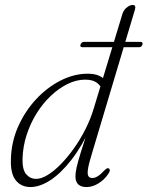

<svg xmlns="http://www.w3.org/2000/svg" viewBox="-20 -747 596 775"><path d="M524.5 -707.5 351 -127Q338 -85 335 -64Q332 -43 337 -35.8Q342 -28.5 352.5 -28.5Q363.5 -28.5 375.5 -36.2Q387.5 -44 402 -60Q407 -64.5 411 -67Q415 -69.5 419 -67Q423 -65.5 423.2 -60.5Q423.5 -55.5 419.5 -49Q409 -32 394.2 -19.2Q379.5 -6.5 362.8 0.8Q346 8 328.5 8Q307 8 295.8 -2.8Q284.5 -13.5 284.5 -35.5Q284.5 -50 289.2 -71.2Q294 -92.5 306 -131.5Q318 -170.5 339.5 -236.5L348.5 -238.5Q311 -156.5 268.2 -101.8Q225.5 -47 183 -19.5Q140.5 8 103 8Q65.5 8 43.8 -19Q22 -46 24 -103.5Q25.5 -173.5 53.2 -236Q81 -298.5 125.8 -346.5Q170.5 -394.5 224.8 -422Q279 -449.5 334 -449.5Q359 -449.5 376.2 -442.8Q393.5 -436 403.5 -424.5Q413.5 -413 417.5 -398.5L392.5 -386Q384 -404.5 368 -415Q352 -425.5 323.5 -425.5Q288.5 -425.5 253.2 -408.2Q218 -391 185.8 -360.8Q153.5 -330.5 128.2 -290.2Q103 -250 87.8 -203.2Q72.5 -156.5 71 -107.5Q69.5 -63 85.5 -44Q101.5 -25 126 -25Q147 -25 173 -41Q199 -57 226.2 -85Q253.5 -113 279 -149Q304.5 -185 325.2 -226.2Q346 -267.5 358.5 -309.5L474.5 -692Q476.5 -698 479.8 -703.2Q483 -708.5 487.2 -712.8Q491.5 -717 496.2 -720.2Q501 -723.5 506.2 -725.2Q511.5 -727 516 -727Q523 -727 525.2 -722.2Q527.5 -717.5 524.5 -707.5ZM305 -567Q306.5 -572 310.2 -575Q314 -578 318.5 -578H547Q552.5 -578 554.5 -575Q556.5 -572 555 -567.5Q552 -556.5 541.5 -556.5H313Q301.5 -556.5 305 -567Z"/></svg>

Font: Fraunces 72pt Soft Wonky ExtraLight
Style: Italic
Weight: 250
Italic angle: -16°
Version: Version 1.000;[b76b70a41]